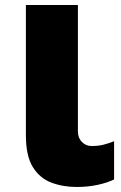

<svg xmlns="http://www.w3.org/2000/svg" viewBox="-20 -734 482 764"><path d="M285 10Q230 10 184 -7.5Q138 -25 110.5 -69.5Q83 -114 83 -196V-714H290V-211Q290 -185 306 -169Q322 -153 344 -153Q371 -153 391 -158Q411 -163 434 -172V-20Q408 -7 369 1.5Q330 10 285 10Z"/></svg>

Font: Noto Sans Black
Style: Regular
Weight: 900
Designer: Monotype Design Team
Foundry: Monotype Imaging Inc.
Version: Version 2.007